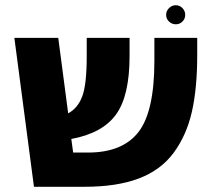

<svg xmlns="http://www.w3.org/2000/svg" viewBox="-20 -715 819 735"><path d="M678.5 -632.5Q668 -622 653 -622Q638 -622 627 -632.5Q616 -643 616 -658Q616 -673 627 -684Q638 -695 653 -695Q668 -695 678.5 -684Q689 -673 689 -658Q689 -643 678.5 -632.5ZM571 -570H735V-504Q735 -377 714.5 -287Q694 -197 645 -130.5Q596 -64 512 -32Q428 0 304 0H110L35 -570H203L241 -281Q278 -301 295 -346.5Q312 -392 312 -500V-570H476V-500Q476 -348 424 -276.5Q372 -205 253 -183L260 -131H317Q449 -131 510 -209.5Q571 -288 571 -482Z"/></svg>

Font: FiraGO ExtraBold
Style: Regular
Weight: 800
Designer: bBox Type
Foundry: bBox Type GmbH
Version: Version 1.001;PS 001.001;hotconv 1.0.88;makeotf.lib2.5.64775